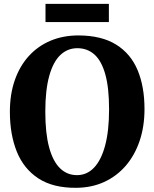

<svg xmlns="http://www.w3.org/2000/svg" viewBox="-20 -930 774 962"><path d="M362 11Q246 12 172.5 -36Q99 -84 64.2 -170.2Q29.5 -256.5 29.5 -370Q29.5 -457.5 54 -528Q78.5 -598.5 124 -648.8Q169.5 -699 232.8 -725.8Q296 -752.5 373.5 -752.5Q489 -752 562 -706.5Q635 -661 669.5 -578.5Q704 -496 704 -383.5Q704 -296 679.5 -223.8Q655 -151.5 609.8 -99.2Q564.5 -47 501.8 -18.2Q439 10.5 362 11ZM365.5 -52.5Q415.5 -52.5 451.2 -90Q487 -127.5 506.8 -201Q526.5 -274.5 526.5 -382.5Q526.5 -490.5 507.5 -558Q488.5 -625.5 453 -657Q417.5 -688.5 367.5 -688.5Q318 -688.5 282 -654Q246 -619.5 226.5 -548.8Q207 -478 207 -370.5Q207 -262.5 226 -192.2Q245 -122 280.5 -87.2Q316 -52.5 365.5 -52.5ZM525.5 -910.5V-819.5H208V-910.5Z"/></svg>

Font: Merriweather ExtraBold
Style: Regular
Weight: 800
Version: Version 2.100